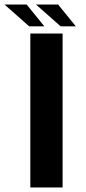

<svg xmlns="http://www.w3.org/2000/svg" viewBox="-66 -822 376 842"><path d="M67 0H208.5V-675H67ZM200 -706.5H266.5L189 -802H92ZM62 -706.5H128.5L51 -802H-46Z"/></svg>

Font: Anybody Thin SemiBold
Style: Regular
Weight: 600
Version: Version 1.113;gftools[0.9.25]